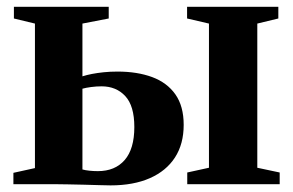

<svg xmlns="http://www.w3.org/2000/svg" viewBox="-20 -543 864 566"><path d="M532 0V-34.5L596 -48.5V-473.5L531.5 -488.5V-523H800.5V-488.5L738.5 -473.5V-48.5L804.5 -34.5V0ZM19.5 0V-33.5L83 -47.5V-473.5L21 -488.5V-523H300.5V-488.5L223 -473.5V-318Q235.5 -322 251 -325Q266.5 -328 285.5 -330Q304.5 -332 326.5 -332Q384.5 -332 428.5 -315.8Q472.5 -299.5 497 -264.8Q521.5 -230 521.5 -175Q521.5 -118.5 495.8 -78.8Q470 -39 421.8 -17.8Q373.5 3.5 306 3.5Q295 3.5 273.8 2.8Q252.5 2 227.8 1.5Q203 1 180.5 0.5Q158 0 144.5 0ZM268.5 -38.5Q319 -38.5 347.5 -71.2Q376 -104 376 -168.5Q376 -231 349.2 -259.8Q322.5 -288.5 279.5 -288.5Q264.5 -288.5 249 -286.5Q233.5 -284.5 223 -281.5V-43.5Q231.5 -41 243.5 -39.8Q255.5 -38.5 268.5 -38.5Z"/></svg>

Font: Merriweather 96pt
Style: Bold
Weight: 700
Version: Version 2.100